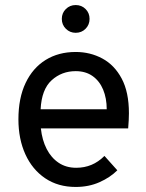

<svg xmlns="http://www.w3.org/2000/svg" viewBox="-20 -729 578 761"><path d="M280 12Q210 12 159 -22.5Q108 -57 80.5 -117.5Q53 -178 53 -256Q53 -340.5 81.5 -400.2Q110 -460 161 -491.5Q212 -523 280 -523Q337.5 -523 385.5 -497.2Q433.5 -471.5 462.2 -417.8Q491 -364 491 -280Q491 -268 490.2 -252.2Q489.5 -236.5 488 -220H142Q147 -173.5 165 -138.5Q183 -103.5 212.5 -83.8Q242 -64 282 -64Q314.5 -64 342.2 -75.5Q370 -87 394 -111L445 -54Q416.5 -25.5 374.2 -6.8Q332 12 280 12ZM141 -296H403Q403 -339.5 388.8 -373.8Q374.5 -408 347 -427.5Q319.5 -447 280 -447Q224.5 -447 184.8 -411Q145 -375 141 -296ZM280 -599Q257 -599 241 -615Q225 -631 225 -654Q225 -677.5 241 -693.2Q257 -709 280 -709Q303.5 -709 319.2 -693.2Q335 -677.5 335 -654Q335 -631 319.2 -615Q303.5 -599 280 -599Z"/></svg>

Font: Overpass
Style: Regular
Weight: 400
Designer: Delve Withrington, Dave Bailey, Thomas Jockin
Foundry: Delve Fonts LLC
Version: Version 4.000